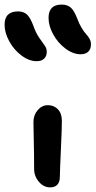

<svg xmlns="http://www.w3.org/2000/svg" viewBox="-62 -832 417 838"><path d="M290 -595.2Q256.8 -595.2 223.9 -619.9Q190.9 -644.5 170.4 -681.6Q149.9 -718.8 149.9 -753.9Q149.9 -812 207 -812Q231 -812 245.8 -799.8Q260.7 -787.6 273.9 -753.9Q282.7 -729.5 294.2 -710.4Q305.7 -691.4 314.2 -682.6Q322.8 -673.8 328.9 -662.6Q335 -651.4 335 -638.2Q335 -617.7 323.2 -606.4Q311.5 -595.2 290 -595.2ZM98.1 -564.9Q64.9 -564.9 31.7 -589.8Q-1.5 -614.7 -21.7 -652.1Q-42 -689.5 -42 -724.1Q-42 -782.2 17.1 -782.2Q40 -782.2 54.7 -769.5Q69.3 -756.8 83 -721.2Q93.8 -689.5 109.1 -667.2Q124.5 -645 133.3 -632.8Q142.1 -620.6 142.1 -606Q142.1 -586.9 130.6 -575.9Q119.1 -564.9 98.1 -564.9ZM157.2 -14.2Q128.4 -14.2 107.7 -38.6Q86.9 -63 86.9 -95.2Q86.9 -159.2 85.4 -218.8Q84 -278.3 84 -299.8Q84 -329.6 102.5 -351.3Q121.1 -373 147 -373Q172.9 -373 190.2 -355.5Q207.5 -337.9 208 -306.2Q208.5 -282.2 203.9 -181.9Q199.2 -81.5 199.2 -59.1Q199.2 -38.1 188.5 -26.1Q177.7 -14.2 157.2 -14.2Z"/></svg>

Font: Shantell Sans Irregular Bouncy
Style: Regular
Weight: 500
Designer: Stephen Nixon, Anya Danilova, Shantell Martin
Foundry: Arrow Type
Version: Version 1.006;[9816181b4]